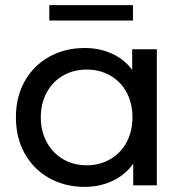

<svg xmlns="http://www.w3.org/2000/svg" viewBox="-20 -722 722 748"><path d="M591 -530V0H499V-84Q467 -40 418 -17Q369 6 310 6Q233 6 172 -28Q111 -62 76.5 -123.5Q42 -185 42 -265Q42 -345 76.5 -406Q111 -467 172 -501Q233 -535 310 -535Q367 -535 415 -513.5Q463 -492 495 -450V-530ZM496 -265Q496 -320 473 -362.5Q450 -405 409 -428Q368 -451 318 -451Q267 -451 226.5 -428Q186 -405 162.5 -362.5Q139 -320 139 -265Q139 -210 162.5 -167.5Q186 -125 226.5 -101.5Q267 -78 318 -78Q368 -78 409 -101.5Q450 -125 473 -167.5Q496 -210 496 -265ZM172 -702H498V-642H172Z"/></svg>

Font: Montserrat Alternates Medium
Style: Regular
Weight: 500
Designer: Julieta Ulanovsky
Foundry: Julieta Ulanovsky
Version: Version 7.200